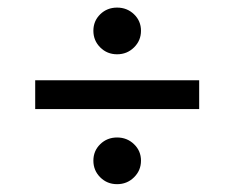

<svg xmlns="http://www.w3.org/2000/svg" viewBox="-20 -549 607 498"><path d="M496.6 -340.8V-266.1H71.3V-340.8ZM222.2 -469.2Q222.2 -494.6 240 -512Q257.8 -529.3 283.7 -529.3Q309.6 -529.3 327.6 -512Q345.7 -494.6 345.7 -469.2Q345.7 -443.8 327.6 -426Q309.6 -408.2 283.7 -408.2Q257.8 -408.2 240 -426Q222.2 -443.8 222.2 -469.2ZM222.2 -132.3Q222.2 -157.7 240 -175Q257.8 -192.4 283.7 -192.4Q309.6 -192.4 327.6 -175Q345.7 -157.7 345.7 -132.3Q345.7 -106.9 327.6 -89.1Q309.6 -71.3 283.7 -71.3Q257.8 -71.3 240 -89.1Q222.2 -106.9 222.2 -132.3Z"/></svg>

Font: Estedad-FD Medium
Style: Regular
Weight: 500
Designer: Amin Abedi
Version: Version 7.3